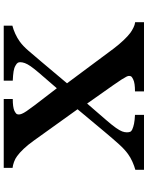

<svg xmlns="http://www.w3.org/2000/svg" viewBox="100 -900 800 1040"><g transform="rotate(-90 500.0 -380.0)"><path d="M110.8 -759.8H483.9V-710.9Q439.9 -710.9 419.9 -702.1Q410.6 -697.3 405.3 -692.6Q399.9 -688 399.9 -678.2Q399.9 -671.4 403.6 -661.9Q407.2 -652.3 418 -636.2Q428.7 -620.1 450.2 -591.8L542 -472.2L627.9 -571.8Q649.4 -597.2 661.4 -614.5Q673.3 -631.8 678.2 -645.3Q683.1 -658.7 683.1 -670.9Q683.1 -678.7 679.4 -684.3Q675.8 -689.9 665 -695.8Q652.3 -703.6 633.1 -706.5Q613.8 -709.5 583 -710.9V-759.8H880.9V-712.9Q860.8 -708 837.2 -697.3Q813.5 -686.5 794.9 -672.9Q771 -655.8 745.4 -626Q719.7 -596.2 685.1 -555.2L568.8 -417L757.8 -163.1Q779.3 -134.8 802 -110.8Q824.7 -86.9 841.8 -74.2Q853 -65.9 869.4 -57.6Q885.7 -49.3 899.9 -47.9V0H524.9V-48.8Q570.3 -48.8 588.9 -58.1Q598.6 -62.5 603.8 -67.1Q608.9 -71.8 608.9 -81.1Q608.9 -86.4 604.5 -95.5Q600.1 -104.5 589.4 -121.3Q578.6 -138.2 559.1 -166L459 -308.1L369.1 -204.1Q341.3 -171.9 327.1 -151.6Q313 -131.3 308.1 -118.2Q303.2 -105 303.2 -92.8Q303.2 -82.5 305.9 -75.4Q308.6 -68.4 317.9 -64Q332 -57.6 349.6 -54Q367.2 -50.3 397.9 -48.8V0H100.1V-46.9Q120.1 -52.2 143.8 -62.7Q167.5 -73.2 186 -86.9Q210 -104 237.5 -134.3Q265.1 -164.6 307.1 -214.8L428.2 -359.9L258.8 -596.2Q236.3 -627.9 214.4 -651.1Q192.4 -674.3 174.8 -687Q160.6 -697.8 142.8 -704.1Q125 -710.4 110.8 -711.9Z"/></g></svg>

Font: BIZ UDMincho
Style: Bold
Weight: 700
Monospace: yes
Designer: TypeBank Co., Ltd.
Foundry: Morisawa Inc.
Version: Version 1.06